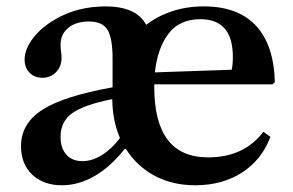

<svg xmlns="http://www.w3.org/2000/svg" viewBox="-20 -554 893 585"><path d="M450 -289Q450 -74.5 614 -74.5Q723.5 -74.5 782.5 -152.5L804 -137Q777.5 -67 717.2 -28.2Q657 10.5 575 10.5Q504.5 10.5 450.2 -19Q396 -48.5 363.5 -100.5H360Q317 -45.5 268 -17.5Q219 10.5 169.5 10.5Q112 10.5 78 -22Q44 -54.5 44 -108.5Q44 -177.5 108.5 -219.2Q173 -261 323 -288V-374.5Q323 -439 307.2 -463.8Q291.5 -488.5 251.5 -488.5Q211.5 -488.5 188 -469.2Q164.5 -450 164.5 -417Q164.5 -407 166 -397Q167.5 -387 167.5 -378Q167.5 -351.5 150.8 -334.2Q134 -317 109 -317Q85 -317 70 -332.5Q55 -348 55 -372.5Q55 -404 80.8 -437.8Q106.5 -471.5 150 -496Q216 -534.5 302.5 -534.5Q346.5 -534.5 377.8 -521.2Q409 -508 425.5 -478.5Q460 -505 504.5 -519.8Q549 -534.5 601 -534.5Q705 -534.5 759.8 -475.8Q814.5 -417 817.5 -303.5L810 -297H450Q450 -293.5 450 -289ZM590.5 -495.5Q526.5 -495.5 493 -450.8Q459.5 -406 452 -333.5L686 -341.5Q689.5 -358 689.5 -380.5Q689.5 -495.5 590.5 -495.5ZM231.5 -63Q261 -63 291.2 -82Q321.5 -101 345.5 -133.5Q323 -185 322 -252Q235 -234.5 199.8 -209Q164.5 -183.5 164.5 -137Q164.5 -102.5 182.2 -82.8Q200 -63 231.5 -63Z"/></svg>

Font: Libre Caslon Text Medium
Style: Regular
Weight: 500
Designer: Pablo Impallari, Rodrigo Fuenzalida, Katja Schimmel
Foundry: Pablo Impallari, Rodrigo Fuenzalida
Version: Version 2.000